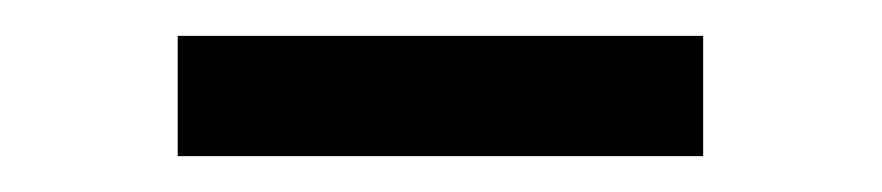

<svg xmlns="http://www.w3.org/2000/svg" viewBox="-20 -763 487 106"><path d="M78.1 -676.8V-743.2H368.2V-676.8Z"/></svg>

Font: Source Han Serif TW
Style: Bold
Weight: 700
Designer: Ryoko NISHIZUKA Ë•øÂ°öÊ∂ºÂ≠ê (kana & ideographs); Frank Grie√ühammer (Latin, Greek & Cyrillic); Wenlong ZHANG Âº†ÊñáÈæô 
Foundry: Adobe
Version: Version 2.003;hotconv 1.1.1;makeotfexe 2.6.0